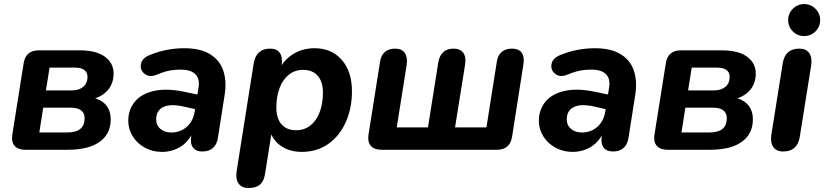

<svg xmlns="http://www.w3.org/2000/svg" viewBox="-20 -738 4061 946"><path d="M40.7 -75 96.5 -426.1Q106.5 -490 170.7 -490H371.6Q455 -490 497.3 -458.3Q539.7 -426.6 539.7 -376Q539.7 -321 503.8 -286Q467.9 -251 408.1 -245.8L411.1 -260.4Q466.1 -255.8 495.8 -227.3Q525.5 -198.8 525.5 -149.8Q525.5 -78.8 471.2 -39.4Q417 0 312.6 0H104.7Q68.8 0 52 -19.5Q35.1 -39.1 40.7 -75ZM396.9 -155Q396.9 -181.4 379.6 -194.5Q362.2 -207.5 328.1 -207.5H192.9L173.7 -85.2H308.1Q353.8 -85.2 375.4 -102.7Q396.9 -120.1 396.9 -155ZM411.1 -359.5Q411.1 -381.5 395.2 -393.2Q379.4 -404.8 350.7 -404.8H224.2L206.3 -292.7H335.1Q369.4 -292.7 390.3 -310.4Q411.1 -328 411.1 -359.5Z M612 -142.4Q612 -196 643.1 -235.4Q674.3 -274.8 736.6 -289.5Q798.9 -304.3 887 -286L966.6 -269.4L954.8 -197L891 -211.8Q841.5 -223.5 809.9 -218.3Q778.3 -213.1 763.8 -195.1Q749.4 -177 749.4 -151.5Q749.4 -120.7 770.3 -103Q791.3 -85.2 824 -85.2Q868.9 -85.2 900.4 -113.2Q931.8 -141.1 939.2 -188.6L958 -306.4Q965.4 -349.1 943.1 -372Q920.8 -395 868.9 -395Q843.5 -395 821.8 -391.4Q800 -387.8 776.1 -379.4Q766.7 -376.4 750.1 -369.2Q715.8 -355.8 692.4 -374.3Q669.1 -392.7 674.4 -422.4Q679.7 -452.1 719.4 -467.5Q760.3 -484.3 803.3 -492.4Q846.3 -500.4 887.7 -500.4Q967.4 -500.4 1015.4 -470.7Q1063.3 -441 1080.3 -389.4Q1097.3 -337.9 1087.1 -271.9L1054.2 -62Q1049.4 -26.9 1029.6 -9.2Q1009.9 8.4 977.2 8.4Q945.5 8.4 930.8 -11.2Q916.2 -30.9 922.2 -69.4L931.2 -125.6L936.8 -101.5Q915.4 -45.2 873.1 -17.4Q830.8 10.4 777.6 10.4Q732.8 10.4 694.5 -10.1Q656.2 -30.6 634.1 -66Q612 -101.4 612 -142.4Z M1145.8 106.4 1230.1 -426.4Q1242.4 -498.4 1311.6 -498.4Q1344.7 -498.4 1359.1 -476.7Q1373.5 -454.9 1367.5 -415.4L1359.7 -367.2L1358.8 -403.3Q1386.8 -450.3 1430.8 -475.4Q1474.7 -500.4 1529.9 -500.4Q1613.7 -500.4 1663.9 -443.1Q1714.1 -385.8 1714.1 -288.4Q1714.1 -204.4 1683.7 -136.3Q1653.3 -68.2 1597.5 -28.9Q1541.7 10.4 1467.1 10.4Q1410.5 10.4 1368.8 -16Q1327.1 -42.3 1310.1 -91.9L1319.3 -91.7L1285.6 120.4Q1280 155.5 1260.3 172Q1240.7 188.4 1204.6 188.4Q1171.5 188.4 1155.7 166.7Q1140 145.1 1145.8 106.4ZM1571.1 -281.2Q1571.1 -335.5 1545.5 -364.6Q1520 -393.8 1473.5 -393.8Q1433 -393.8 1403 -369.9Q1373.1 -346 1357.3 -303.9Q1341.6 -261.8 1341.6 -208.8Q1341.6 -154.6 1367.1 -125.4Q1392.7 -96.3 1439.1 -96.3Q1479.7 -96.3 1509.6 -120Q1539.5 -143.8 1555.3 -186Q1571.1 -228.3 1571.1 -281.2Z M1795.7 -75 1852.3 -432.2Q1856.9 -465.1 1876.2 -481.8Q1895.4 -498.4 1926.9 -498.4Q1960 -498.4 1974.6 -476.9Q1989.3 -455.3 1983.7 -418L1934.7 -110.3H2088.6L2139.5 -430.7Q2145 -463.5 2163.8 -481Q2182.7 -498.4 2214.1 -498.4Q2247.2 -498.4 2262.3 -478.1Q2277.3 -457.7 2271.7 -420.4L2222 -110.3H2376.7L2427.6 -432.2Q2432.2 -465.1 2451.5 -481.8Q2470.7 -498.4 2502.2 -498.4Q2535.3 -498.4 2549.9 -478.8Q2564.6 -459.1 2559 -421.8L2503 -64Q2492.8 0 2427.2 0H1859.7Q1823.8 0 1807 -19.5Q1790.1 -39.1 1795.7 -75Z M2635 -142.4Q2635 -196 2666.1 -235.4Q2697.3 -274.8 2759.6 -289.5Q2821.9 -304.3 2910 -286L2989.6 -269.4L2977.8 -197L2914 -211.8Q2864.5 -223.5 2832.9 -218.3Q2801.3 -213.1 2786.8 -195.1Q2772.4 -177 2772.4 -151.5Q2772.4 -120.7 2793.3 -103Q2814.3 -85.2 2847 -85.2Q2891.9 -85.2 2923.4 -113.2Q2954.8 -141.1 2962.2 -188.6L2981 -306.4Q2988.4 -349.1 2966.1 -372Q2943.8 -395 2891.9 -395Q2866.5 -395 2844.8 -391.4Q2823 -387.8 2799.1 -379.4Q2789.7 -376.4 2773.1 -369.2Q2738.8 -355.8 2715.4 -374.3Q2692.1 -392.7 2697.4 -422.4Q2702.7 -452.1 2742.4 -467.5Q2783.3 -484.3 2826.3 -492.4Q2869.3 -500.4 2910.7 -500.4Q2990.4 -500.4 3038.4 -470.7Q3086.3 -441 3103.3 -389.4Q3120.3 -337.9 3110.1 -271.9L3077.2 -62Q3072.4 -26.9 3052.6 -9.2Q3032.9 8.4 3000.2 8.4Q2968.5 8.4 2953.8 -11.2Q2939.2 -30.9 2945.2 -69.4L2954.2 -125.6L2959.8 -101.5Q2938.4 -45.2 2896.1 -17.4Q2853.8 10.4 2800.6 10.4Q2755.8 10.4 2717.5 -10.1Q2679.2 -30.6 2657.1 -66Q2635 -101.4 2635 -142.4Z M3204.7 -75 3260.5 -426.1Q3270.5 -490 3334.7 -490H3535.6Q3619 -490 3661.3 -458.3Q3703.7 -426.6 3703.7 -376Q3703.7 -321 3667.8 -286Q3631.9 -251 3572.1 -245.8L3575.1 -260.4Q3630.1 -255.8 3659.8 -227.3Q3689.5 -198.8 3689.5 -149.8Q3689.5 -78.8 3635.2 -39.4Q3581 0 3476.6 0H3268.7Q3232.8 0 3216 -19.5Q3199.1 -39.1 3204.7 -75ZM3560.9 -155Q3560.9 -181.4 3543.6 -194.5Q3526.2 -207.5 3492.1 -207.5H3356.9L3337.7 -85.2H3472.1Q3517.8 -85.2 3539.4 -102.7Q3560.9 -120.1 3560.9 -155ZM3575.1 -359.5Q3575.1 -381.5 3559.2 -393.2Q3543.4 -404.8 3514.7 -404.8H3388.2L3370.3 -292.7H3499.1Q3533.4 -292.7 3554.3 -310.4Q3575.1 -328 3575.1 -359.5Z M3780.5 -74.4 3836.9 -428Q3849.1 -498.4 3918.7 -498.4Q3951.8 -498.4 3967.2 -476.4Q3982.5 -454.3 3976.7 -415.6L3920.3 -62Q3908.1 8.4 3838.5 8.4Q3805.4 8.4 3790.1 -13.7Q3774.7 -35.7 3780.5 -74.4ZM3863.3 -639Q3863.3 -671.8 3886.5 -694.8Q3909.6 -717.9 3942.2 -717.9Q3974.8 -717.9 3997.9 -694.7Q4020.9 -671.6 4020.9 -638.8Q4020.9 -606.2 3997.8 -583.2Q3974.6 -560.3 3942 -560.3Q3909.4 -560.3 3886.4 -583.3Q3863.3 -606.4 3863.3 -639Z"/></svg>

Font: SN Pro Thin
Style: Italic
Weight: 200
Italic angle: -9°
Designer: Tobias Whetton
Foundry: Supernotes
Version: Version 1.003;Glyphs 3.3 (3324)